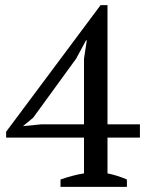

<svg xmlns="http://www.w3.org/2000/svg" viewBox="-20 -732 573 752"><path d="M309 -502 320 -574H317L278 -502L110 -271L70 -238L141 -245H309ZM477 0H217V-29Q266 -46 309 -53V-193H4V-216L374 -712H401V-245H528V-193H401V-53Q440 -45 477 -29Z"/></svg>

Font: PTSerif
Style: Regular
Weight: 400
Designer: A.Korolkova, O.Umpeleva, V.Yefimov
Foundry: ParaType Ltd
Version: Version 1.000W OFL; ttfautohint (v1.2) -l 8 -r 50 -G 200 -x 